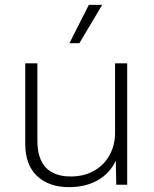

<svg xmlns="http://www.w3.org/2000/svg" viewBox="-20 -761 633 791"><path d="M504 -500V0H459L457 -99Q432 -46 382 -18Q332 10 264 10Q182 10 133 -35.5Q84 -81 84 -170V-500H134V-182Q134 -34 272 -34Q327 -34 368.5 -58Q410 -82 432 -123Q454 -164 454 -213V-500ZM401 -741 307 -583H266L346 -741Z"/></svg>

Font: Work Sans Light
Style: Regular
Weight: 300
Designer: Wei Huang
Foundry: Wei Huang
Version: Version 1.500